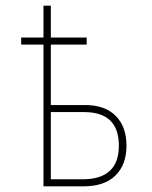

<svg xmlns="http://www.w3.org/2000/svg" viewBox="-20 -660 540 680"><path d="M275 0Q350 0 389 -38.5Q428 -77 428 -144Q428 -211 390 -249.5Q352 -288 281 -288H160V-502H287V-527H160V-640H134V-527H55V-502H134V0ZM160 -263H278Q401 -263 401 -144Q401 -25 272 -25H160Z"/></svg>

Font: Noto Sans Mono UI Condensed Thin
Style: Regular
Weight: 250
Width: 3
Designer: Monotype Design team
Foundry: Monotype Imaging Inc.
Version: 1.000